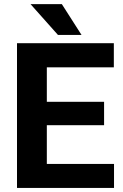

<svg xmlns="http://www.w3.org/2000/svg" viewBox="-20 -923 602 943"><path d="M491.2 -308.1H210V-117.7H540V0H63.5V-710.9H539.1V-592.3H210V-422.9H491.2ZM380.4 -751.5H264.6L129.9 -902.8H283.7Z"/></svg>

Font: SteelSelectRoboto
Style: Roboto-Bold
Weight: 700
Designer: Google
Version: Version 2.137; 2017